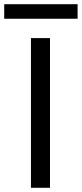

<svg xmlns="http://www.w3.org/2000/svg" viewBox="-52 -892 388 912"><path d="M185.5 0H95V-711H185.5ZM316.5 -803H-32V-872H316.5Z"/></svg>

Font: Roberto Sans
Style: Regular
Weight: 400
Designer: Google (font) & Cristiano Sobral (main changes)
Version: Version 1.500; ttfautohint (v1.8.4.7-5d5b-dirty)